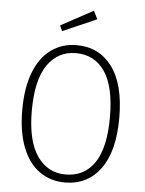

<svg xmlns="http://www.w3.org/2000/svg" viewBox="-59 -924 741 982"><g transform="rotate(5 311.5 -433.0)"><path d="M560 -341Q560 -171 493.5 -80Q427 11 311 11Q237 11 180.5 -29Q124 -69 93 -148Q62 -227 62 -340Q62 -454 93 -533.5Q124 -613 180.5 -653.5Q237 -694 311 -694Q426 -694 493 -604.5Q560 -515 560 -341ZM111 -340Q111 -186 165 -108Q219 -30 311 -30Q407 -30 459.5 -107Q512 -184 512 -341Q512 -499 459 -576Q406 -653 311 -653Q218 -653 164.5 -575Q111 -497 111 -340ZM383 -877 404 -835 230 -759 217 -787Z"/></g></svg>

Font: Fira Sans Condensed ExtraLight
Style: Regular
Weight: 275
Width: 3
Designer: Carrois Corporate & Edenspiekermann AG
Foundry: Carrois Corporate GbR & Edenspiekermann AG
Version: Version 4.203